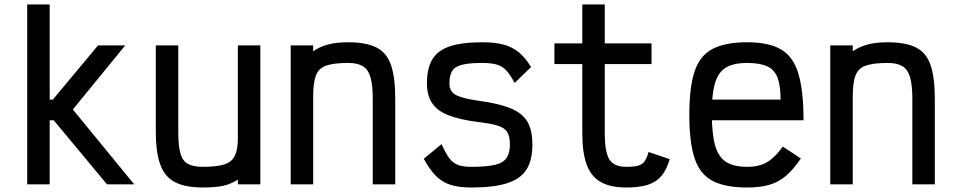

<svg xmlns="http://www.w3.org/2000/svg" viewBox="-20 -820 4240 854"><path d="M101 0V-800H201V-377H215L416 -618H537L304 -333L577 0H456L219 -285H201V0Z M883 14Q805 14 759 -9.5Q713 -33 693 -87.5Q673 -142 673 -233V-618H773V-233Q773 -171 782.5 -137.5Q792 -104 816 -91Q840 -78 883 -78Q945 -78 978.5 -89Q1012 -100 1025 -128Q1038 -156 1038 -206V-618H1138V0H1038V-21Q1020 -9 998 -1Q976 7 947.5 10.5Q919 14 883 14Z M1273 0V-618H1373V-592Q1400 -611 1437 -621.5Q1474 -632 1528 -632Q1608 -632 1654 -609Q1700 -586 1719 -531Q1738 -476 1738 -380V0H1638V-380Q1638 -441 1628 -476Q1618 -511 1594 -525.5Q1570 -540 1528 -540Q1464 -540 1430.5 -528Q1397 -516 1385 -484Q1373 -452 1373 -391V0Z M2075 14Q2021 14 1983.5 2Q1946 -10 1918 -38.5Q1890 -67 1865 -114L1944 -179Q1962 -139 1978 -117Q1994 -95 2016.5 -86.5Q2039 -78 2075 -78Q2145 -78 2182 -87Q2219 -96 2233.5 -118Q2248 -140 2248 -177Q2248 -214 2236 -233Q2224 -252 2192.5 -261.5Q2161 -271 2102 -278Q2025 -288 1975.5 -307Q1926 -326 1902.5 -360.5Q1879 -395 1879 -449Q1879 -516 1903 -556Q1927 -596 1981 -614Q2035 -632 2125 -632Q2182 -632 2220.5 -621.5Q2259 -611 2288 -587Q2317 -563 2342 -522L2269 -451Q2250 -487 2232.5 -506Q2215 -525 2190.5 -532.5Q2166 -540 2125 -540Q2067 -540 2035 -532Q2003 -524 1991 -504Q1979 -484 1979 -449Q1979 -412 2008.5 -397Q2038 -382 2108 -372Q2197 -360 2249.5 -339Q2302 -318 2325 -280Q2348 -242 2348 -177Q2348 -107 2321.5 -65.5Q2295 -24 2235.5 -5Q2176 14 2075 14Z M2765 14Q2695 14 2652 -10.5Q2609 -35 2589.5 -88Q2570 -141 2570 -227V-535H2446V-627H2570V-800H2670V-627H2878V-535H2670V-227Q2670 -142 2691 -110Q2712 -78 2765 -78Q2801 -78 2819.5 -83.5Q2838 -89 2847.5 -103Q2857 -117 2865 -144L2959 -112Q2945 -65 2922 -37.5Q2899 -10 2861.5 2Q2824 14 2765 14Z M3303 14Q3206 14 3149.5 -15.5Q3093 -45 3069.5 -116Q3046 -187 3046 -309Q3046 -432 3069.5 -502.5Q3093 -573 3149.5 -602.5Q3206 -632 3303 -632Q3399 -632 3453.5 -600.5Q3508 -569 3531 -493Q3554 -417 3554 -285H3075V-377H3452Q3452 -439 3438.5 -474.5Q3425 -510 3392.5 -525Q3360 -540 3303 -540Q3243 -540 3209 -519.5Q3175 -499 3160.5 -451Q3146 -403 3146 -318Q3146 -227 3160.5 -174.5Q3175 -122 3209 -100Q3243 -78 3303 -78Q3338 -78 3364.5 -86.5Q3391 -95 3414 -114.5Q3437 -134 3462 -168L3542 -115Q3509 -66 3476 -38Q3443 -10 3402 2Q3361 14 3303 14Z M3673 0V-618H3773V-592Q3800 -611 3837 -621.5Q3874 -632 3928 -632Q4008 -632 4054 -609Q4100 -586 4119 -531Q4138 -476 4138 -380V0H4038V-380Q4038 -441 4028 -476Q4018 -511 3994 -525.5Q3970 -540 3928 -540Q3864 -540 3830.5 -528Q3797 -516 3785 -484Q3773 -452 3773 -391V0Z"/></svg>

Font: Victor Mono Thin
Style: Regular
Weight: 100
Monospace: yes
Designer: Rune Bjørnerås
Version: Version 1.561;gftools[0.9.30]